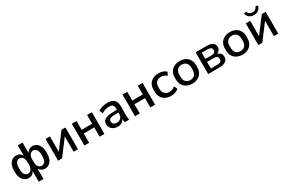

<svg xmlns="http://www.w3.org/2000/svg" viewBox="174 -2348 6165 4124"><g transform="rotate(-30 3256.5 -285.5)"><path d="M506.3 183.6V-77.1C534.7 -21.5 584.5 10.3 648.9 10.3C762.7 10.3 847.2 -88.9 847.2 -245.6V-294.4C847.2 -450.7 761.7 -548.8 648.9 -548.8C584 -548.8 534.7 -517.1 506.3 -461.9V-718.8H388.2V-459.5C360.8 -516.1 311 -548.8 245.1 -548.8C131.3 -548.8 45.9 -450.7 45.9 -294.4V-245.6C45.9 -88.9 130.9 10.3 245.1 10.3C310.5 10.3 360.4 -22.5 388.2 -79.6V183.6ZM277.3 -80.1C214.4 -80.1 166 -134.8 166 -239.3V-299.3C166 -402.3 214.8 -459 278.3 -459C341.3 -459 389.2 -402.3 389.2 -299.3V-239.3C389.2 -134.8 340.8 -80.1 277.3 -80.1ZM615.7 -80.1C553.2 -80.1 504.9 -134.8 504.9 -239.3V-299.3C504.9 -402.3 552.7 -459 615.7 -459C679.7 -459 728.5 -402.3 728.5 -299.3V-239.3C728.5 -134.8 679.2 -80.1 615.7 -80.1Z M1072.3 0 1358.4 -380.4V0H1466.3V-539.1H1368.7L1081.5 -157.7V-539.1H973.1V0Z M1742.7 0V-230.5H2003.4V0H2122.1V-539.1H2003.4V-322.3H1742.7V-539.1H1625V0Z M2454.6 10.7C2532.2 10.7 2588.9 -26.9 2614.7 -85C2616.2 -56.6 2620.1 -28.3 2627 0H2733.4C2727.5 -47.4 2725.1 -95.7 2725.1 -143.1V-341.8C2725.1 -487.8 2648.4 -548.8 2504.9 -548.8C2426.3 -548.8 2333.5 -524.4 2277.8 -485.4L2313 -402.3C2371.1 -440.4 2435.5 -458.5 2500.5 -458.5C2577.6 -458.5 2612.8 -429.7 2612.8 -352.5V-314.9H2567.9C2328.6 -314.9 2256.8 -268.1 2256.8 -160.6C2256.8 -63 2336.9 10.7 2454.6 10.7ZM2478 -73.7C2412.6 -73.7 2372.6 -108.9 2372.6 -163.1C2372.6 -222.7 2413.1 -248.5 2568.8 -248.5H2612.8V-210.9C2612.8 -126 2553.7 -73.7 2478 -73.7Z M2999.5 0V-230.5H3260.3V0H3378.9V-539.1H3260.3V-322.3H2999.5V-539.1H2881.8V0Z M3777.8 10.3C3848.6 10.3 3919.4 -12.7 3965.3 -58.1L3924.3 -138.7C3884.8 -100.6 3834.5 -83 3788.1 -83C3696.8 -83 3629.9 -137.7 3629.9 -243.2V-296.9C3629.9 -403.8 3696.3 -457 3788.1 -457C3836.9 -457 3885.3 -437 3924.3 -400.4L3965.3 -481.4C3920.9 -524.4 3852.1 -548.8 3777.8 -548.8C3625.5 -548.8 3508.8 -460.9 3508.8 -296.9V-243.2C3508.8 -81.5 3624 10.3 3777.8 10.3Z M4301.8 10.3C4456.1 10.3 4566.4 -83.5 4566.4 -243.7V-296.9C4566.4 -456.5 4456.1 -548.8 4301.8 -548.8C4147.5 -548.8 4035.2 -456.5 4035.2 -296.9V-243.7C4035.2 -83.5 4147.5 10.3 4301.8 10.3ZM4301.8 -78.6C4215.8 -78.6 4150.9 -132.3 4150.9 -243.7V-296.9C4150.9 -407.2 4215.8 -460 4301.8 -460C4386.7 -460 4451.7 -407.2 4451.7 -296.9V-243.7C4451.7 -132.8 4386.7 -78.6 4301.8 -78.6Z M4982.4 0C5109.9 0 5185.1 -56.6 5185.1 -150.4C5185.1 -215.3 5146 -262.7 5077.1 -279.3C5131.3 -298.8 5165.5 -341.8 5165.5 -397.5C5165.5 -488.8 5104 -539.1 4973.1 -539.1H4695.3V0ZM4805.2 -237.8H4966.8C5036.1 -237.8 5074.2 -210.4 5074.2 -156.2C5074.2 -102.1 5036.1 -74.2 4966.8 -74.2H4805.2ZM4805.2 -465.8H4955.1C5020.5 -465.8 5055.7 -438.5 5055.7 -388.7C5055.7 -338.4 5020.5 -311.5 4955.1 -311.5H4805.2Z M5546.4 10.3C5700.7 10.3 5811 -83.5 5811 -243.7V-296.9C5811 -456.5 5700.7 -548.8 5546.4 -548.8C5392.1 -548.8 5279.8 -456.5 5279.8 -296.9V-243.7C5279.8 -83.5 5392.1 10.3 5546.4 10.3ZM5546.4 -78.6C5460.4 -78.6 5395.5 -132.3 5395.5 -243.7V-296.9C5395.5 -407.2 5460.4 -460 5546.4 -460C5631.3 -460 5696.3 -407.2 5696.3 -296.9V-243.7C5696.3 -132.8 5631.3 -78.6 5546.4 -78.6Z M6039.1 0 6325.2 -380.4V0H6433.1V-539.1H6335.4L6048.3 -157.7V-539.1H5939.9V0ZM6185.5 -604C6272.9 -604 6335.9 -651.9 6360.8 -736.3L6304.2 -754.4C6280.8 -698.2 6246.1 -669.9 6186 -669.9C6126 -669.9 6089.8 -696.3 6068.4 -755.4L6009.8 -736.3C6028.8 -656.7 6089.8 -604 6185.5 -604Z"/></g></svg>

Font: Winston Medium
Style: Regular
Weight: 500
Designer: Vernon Adams, Kim Jin-seong, David Berlow, Cristiano Sobral
Foundry: The Winston Project Authors
Version: Version 3.004